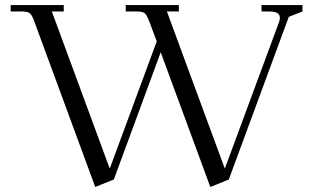

<svg xmlns="http://www.w3.org/2000/svg" viewBox="-20 -722 1230 756"><path d="M22 -676.8V-702.1H231V-676.8H184.1L412.1 -58.1L597.2 -559.1L567.9 -637.2Q558.6 -662.1 550.5 -669.4Q542.5 -676.8 519 -676.8H475.1V-702.1H684.1V-676.8H637.2L865.2 -58.1L1079.1 -636.2Q1082 -645 1082 -652.8Q1082 -676.8 1040 -676.8H1009.8V-702.1H1170.9V-676.8L1117.2 -655.8L880.9 -15.1L808.1 14.2L612.8 -516.1L428.2 -15.1L355 14.2L115.2 -637.2Q106.4 -662.1 97.9 -669.4Q89.4 -676.8 65.9 -676.8Z"/></svg>

Font: Dihjauti S
Style: Regular
Weight: 400
Designer: T. Christopher White
Version: Version 3.0.0